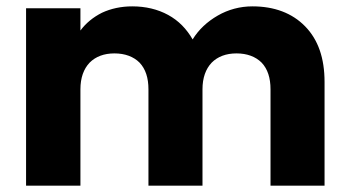

<svg xmlns="http://www.w3.org/2000/svg" viewBox="-20 -584 1099 604"><path d="M774 -564C774 -564 774 -564 774 -564C735 -564 698 -554 665 -535C632 -516 605 -491 586 -460C586 -460 586 -460 586 -460C567 -493 542 -519 509 -537C476 -555 438 -564 396 -564C396 -564 396 -564 396 -564C361 -564 329 -557 301 -544C273 -530 250 -511 233 -488C233 -488 233 -558 233 -558C233 -558 62 -558 62 -558C62 -558 62 0 62 0C62 0 233 0 233 0C233 0 233 -303 233 -303C233 -303 233 -303 233 -303C233 -339 243 -367 262 -387C281 -406 307 -416 340 -416C340 -416 340 -416 340 -416C373 -416 400 -406 419 -387C438 -367 447 -339 447 -303C447 -303 447 0 447 0C447 0 617 0 617 0C617 0 617 -303 617 -303C617 -303 617 -303 617 -303C617 -339 627 -367 646 -387C665 -406 691 -416 724 -416C724 -416 724 -416 724 -416C757 -416 784 -406 803 -387C822 -367 831 -339 831 -303C831 -303 831 0 831 0C831 0 1001 0 1001 0C1001 0 1001 -326 1001 -326C1001 -326 1001 -326 1001 -326C1001 -401 981 -459 940 -501C899 -543 843 -564 774 -564Z"/></svg>

Font: Girnar Poppins
Style: Bold
Weight: 500
Designer: Ninad Kale (Devanagari), Jonny Pinhorn (Latin)
Foundry: Indian Type Foundry
Version: ""